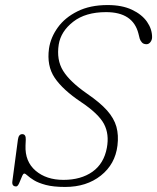

<svg xmlns="http://www.w3.org/2000/svg" viewBox="-20 -730 622 760"><path d="M238 10Q191 10 161.2 2Q131.5 -6 114.5 -16.5Q97.5 -27 89 -35Q80.5 -43 76 -43Q71.5 -43 66.5 -30.2Q61.5 -17.5 55.8 -4.8Q50 8 44 8Q26 8 29 -13L51 -178Q54 -199 68 -199Q83 -199 82 -177L81 -154Q78.5 -90.5 121 -54.2Q163.5 -18 231 -18Q300.5 -18 346 -50.2Q391.5 -82.5 403 -145Q413 -198.5 391.8 -239Q370.5 -279.5 301 -326Q228.5 -374.5 196.5 -422Q164.5 -469.5 174 -538Q180.5 -582 208.8 -621.2Q237 -660.5 286.8 -685.2Q336.5 -710 406 -710Q463 -710 502.2 -691.5Q541.5 -673 561.8 -644Q582 -615 582 -583Q582 -572 575.5 -563.5Q569 -555 560 -555Q548 -555 541.8 -562Q535.5 -569 533 -577L528 -597Q506.5 -682 400 -682Q318.5 -682 269.8 -644Q221 -606 212.5 -554Q203 -493 229.8 -449.8Q256.5 -406.5 325 -359Q376 -324 403.8 -292.8Q431.5 -261.5 440.8 -228.2Q450 -195 445 -154Q436 -80 379.2 -35Q322.5 10 238 10Z"/></svg>

Font: Fraunces 9pt S100 Thin
Style: Italic
Weight: 100
Italic angle: -16°
Version: Version 1.000; ttfautohint (v1.8.3)